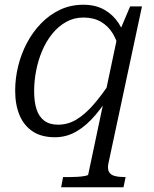

<svg xmlns="http://www.w3.org/2000/svg" viewBox="-20 -567 648 810"><path d="M238 223 246 180H273Q288 180 306 179Q324 178 337.5 175.5Q351 173 352 170L478 -426L482 -429L529 -540H579L437 124Q433 146 440 158.5Q447 171 464.5 175.5Q482 180 507 180H510L501 223ZM515 -385 485 -347Q476 -392 456.5 -424.5Q437 -457 406 -475Q375 -493 332 -493Q292 -493 259 -474.5Q226 -456 200.5 -424.5Q175 -393 158 -353Q141 -313 132.5 -269Q124 -225 124 -182Q124 -138 134 -106.5Q144 -75 166.5 -58Q189 -41 225 -41Q267 -41 303 -63Q339 -85 374 -125Q409 -165 446 -221L459 -190Q423 -130 384.5 -84Q346 -38 303.5 -13Q261 12 212 12Q155 12 118 -12.5Q81 -37 62.5 -81Q44 -125 44 -185Q44 -236 56.5 -287.5Q69 -339 93.5 -385.5Q118 -432 153.5 -468.5Q189 -505 233.5 -526Q278 -547 332 -547Q383 -547 420 -526Q457 -505 480.5 -469Q504 -433 515 -385Z"/></svg>

Font: Roboto Serif Light
Style: Italic
Weight: 300
Italic angle: -10°
Version: Version 1.007